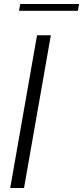

<svg xmlns="http://www.w3.org/2000/svg" viewBox="-20 -939 415 959"><path d="M100 0H31L165 -763H234ZM369 -885H75L81 -919H375Z"/></svg>

Font: Open Sauce One Light Italic
Style: Regular
Weight: 300
Italic angle: -10°
Designer: Alfredo Marco Pradil
Foundry: Creative Sauce Fz LLC
Version: Version 1.477